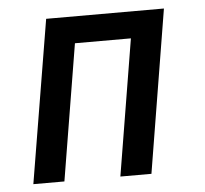

<svg xmlns="http://www.w3.org/2000/svg" viewBox="-44 -576 663 622"><g transform="rotate(-5 288.0 -265.0)"><path d="M40 0H141L214 -443H396L323 0H424L511 -530H128Z"/></g></svg>

Font: Iosevka Sparkle Medium Oblique
Style: Regular
Weight: 500
Italic angle: -9°
Designer: Belleve Invis
Foundry: Belleve Invis
Version: Version 4.5.0; ttfautohint (v1.8.3)